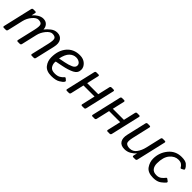

<svg xmlns="http://www.w3.org/2000/svg" viewBox="295 -1705 2896 2896"><g transform="rotate(45 1743.5 -256.5)"><path d="M32.7 0Q10.7 0 15.6 -22L124 -490.7Q128.9 -512.7 150.9 -512.7H191.9Q213.9 -512.7 209 -490.7L195.8 -432.1H197.8Q226.6 -467.3 270.3 -494.1Q314 -521 357.9 -521Q411.6 -521 442.1 -487.1Q472.7 -453.1 472.7 -406.7H474.6Q505.4 -446.8 552.5 -483.9Q599.6 -521 655.8 -521Q724.1 -521 756.8 -470.9Q789.6 -420.9 769.5 -334L697.3 -22Q692.4 0 670.4 0H628.4Q606.4 0 611.3 -22L677.2 -305.7Q699.2 -400.9 683.6 -429.2Q668 -457.5 614.3 -457.5Q570.3 -457.5 521.7 -398.7Q473.1 -339.8 457 -270.5L399.4 -22Q394.5 0 372.6 0H330.6Q308.6 0 313.5 -22L379.4 -305.7Q401.4 -400.9 385.7 -429.2Q370.1 -457.5 316.4 -457.5Q272.5 -457.5 224.4 -400.6Q176.3 -343.8 159.2 -270.5L101.6 -22Q96.7 0 74.7 0Z M852.5 -193.4Q852.5 -339.8 929 -430.4Q1005.4 -521 1137.7 -521Q1213.4 -521 1260 -477.8Q1306.6 -434.6 1306.6 -379.9Q1306.6 -307.6 1237.5 -273.4Q1168.5 -239.3 1066.4 -218.8L946.3 -194.8Q943.4 -176.3 943.4 -175.3Q943.4 -127 969.7 -91.3Q996.1 -55.7 1062 -55.7Q1118.2 -55.7 1152.3 -76.2Q1186.5 -96.7 1198.7 -113.3Q1215.8 -136.2 1229.5 -123.5L1258.3 -98.6Q1267.6 -90.3 1255.4 -71.3Q1244.1 -53.7 1194.8 -22.7Q1145.5 8.3 1050.3 8.3Q946.3 8.3 899.4 -52Q852.5 -112.3 852.5 -193.4ZM948.7 -262.7 1048.8 -282.2Q1117.2 -295.4 1168.9 -318.6Q1220.7 -341.8 1220.7 -383.8Q1220.7 -417 1190.7 -437.3Q1160.6 -457.5 1121.6 -457.5Q1062.5 -457.5 1016.4 -412.6Q970.2 -367.7 948.7 -262.7Z M1378.4 0Q1356.4 0 1361.3 -22L1469.7 -490.7Q1474.6 -512.7 1496.6 -512.7H1538.6Q1560.5 -512.7 1555.7 -490.7L1511.7 -299.8H1748L1792 -490.7Q1796.9 -512.7 1818.8 -512.7H1860.8Q1882.8 -512.7 1877.9 -490.7L1769.5 -22Q1764.6 0 1742.7 0H1700.7Q1678.7 0 1683.6 -22L1732.9 -235.4H1496.6L1447.3 -22Q1442.4 0 1420.4 0Z M1925.3 0Q1903.3 0 1908.2 -22L2016.6 -490.7Q2021.5 -512.7 2043.5 -512.7H2085.4Q2107.4 -512.7 2102.5 -490.7L2058.6 -299.8H2294.9L2338.9 -490.7Q2343.8 -512.7 2365.7 -512.7H2407.7Q2429.7 -512.7 2424.8 -490.7L2316.4 -22Q2311.5 0 2289.6 0H2247.6Q2225.6 0 2230.5 -22L2279.8 -235.4H2043.5L1994.1 -22Q1989.3 0 1967.3 0Z M2490.2 -178.7 2562.5 -490.7Q2567.4 -512.7 2589.4 -512.7H2631.3Q2653.3 -512.7 2648.4 -490.7L2582 -202.1Q2560.1 -106 2583.5 -80.6Q2606.9 -55.2 2658.2 -55.2Q2730 -55.2 2770.5 -112.1Q2811 -168.9 2828.1 -242.2L2885.7 -490.7Q2890.6 -512.7 2912.6 -512.7H2954.6Q2976.6 -512.7 2971.7 -490.7L2863.3 -22Q2858.4 0 2836.4 0H2795.4Q2773.4 0 2778.3 -22L2792 -80.6H2790Q2761.2 -44.9 2714.6 -18.3Q2668 8.3 2611.8 8.3Q2533.7 8.3 2502 -41.7Q2470.2 -91.8 2490.2 -178.7Z M3019.5 -196.3Q3019.5 -325.7 3099.4 -423.3Q3179.2 -521 3308.6 -521Q3387.7 -521 3421.4 -493.4Q3455.1 -465.8 3470.2 -432.6Q3478 -415 3463.4 -407.2L3431.2 -390.1Q3414.6 -381.3 3405.3 -402.3Q3398.4 -418 3374 -437.7Q3349.6 -457.5 3302.2 -457.5Q3226.1 -457.5 3168.2 -389.2Q3110.4 -320.8 3110.4 -189Q3110.4 -129.4 3138.9 -92.3Q3167.5 -55.2 3231 -55.2Q3281.2 -55.2 3313.5 -81.3Q3345.7 -107.4 3359.4 -127.9Q3370.6 -145 3385.3 -134.8L3416 -112.3Q3430.2 -102.1 3418.5 -85.4Q3404.3 -65.9 3356.4 -28.8Q3308.6 8.3 3224.6 8.3Q3110.4 8.3 3064.9 -56.9Q3019.5 -122.1 3019.5 -196.3Z"/></g></svg>

Font: Istok
Style: Italic
Weight: 500
Italic angle: -13°
Designer: Andrey V. Panov
Foundry: Andrey V. Panov
Version: Version 1.0.3